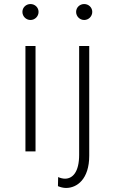

<svg xmlns="http://www.w3.org/2000/svg" viewBox="-20 -750 567 951"><path d="M106 0H156V-522H106ZM131 -651C153 -651 171 -669 171 -691C171 -713 153 -730 131 -730C109 -730 91 -713 91 -691C91 -669 109 -651 131 -651ZM268 127 267 172C279 177 293 181 307 181C361 181 422 138 422 21V-522H372V17C372 102 340 135 302 135C291 135 279 132 268 127ZM397 -651C419 -651 437 -669 437 -691C437 -713 419 -730 397 -730C375 -730 357 -713 357 -691C357 -669 375 -651 397 -651Z"/></svg>

Font: Chess Sans Light
Style: Regular
Weight: 300
Designer: Wolf Bōese
Foundry: Wolf Bōese
Version: Version 7.223;Glyphs 3.3 (3306)